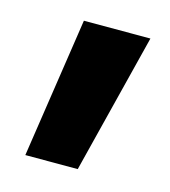

<svg xmlns="http://www.w3.org/2000/svg" viewBox="-61 -751 367 414"><g transform="rotate(15 123.0 -544.0)"><path d="M31 -387.5 78 -700H226.5L148 -387.5Z"/></g></svg>

Font: Geologica
Style: Bold
Weight: 700
Designer: Sindre Bremnes, Frode Helland
Foundry: Monokrom Skriftforlag AS
Version: Version 1.010; ttfautohint (v1.8.4.7-5d5b);gftools[0.9.28]